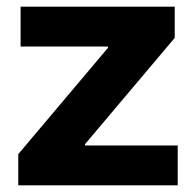

<svg xmlns="http://www.w3.org/2000/svg" viewBox="-20 -558 583 578"><path d="M515 -120V0H35V-94L305 -414V-418H42V-538H506V-444L236 -124V-120Z"/></svg>

Font: CMG Sans
Style: Bold
Weight: 700
Designer: Julieta Ulanovsky
Foundry: Julieta Ulanovsky
Version: Version 7.200